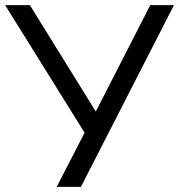

<svg xmlns="http://www.w3.org/2000/svg" viewBox="-22 -725 695 745"><path d="M198 0 316 -229 315 -196 -2 -705H94L353 -287H347L561 -705H653L292 0Z"/></svg>

Font: Nunito Sans 9pt
Style: Regular
Weight: 400
Version: Version 3.101;gftools[0.9.27]